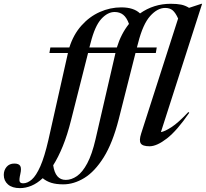

<svg xmlns="http://www.w3.org/2000/svg" viewBox="-197 -763 1090 1016"><path d="M64.5 -482.5 69.5 -512H170Q191.5 -580 233.8 -627.5Q276 -675 331 -699.5Q386 -724 445 -724Q510.5 -724 544 -692Q616.5 -743 706.5 -743Q739.5 -743 761.5 -738.5Q783.5 -734 803.5 -721.5L869 -743H872.5L654.5 -64Q674.5 -67 710.2 -90Q746 -113 799.5 -170L804.5 -166.5Q740 -72 686.5 -30.5Q633 11 594.5 11Q557.5 11 547.8 -4.2Q538 -19.5 550 -56.5L745.5 -665Q731.5 -696 716.5 -708.5Q701.5 -721 677 -721Q636 -721 597.5 -678Q559 -635 534 -536L527.5 -512H632.5L627.5 -482.5H520L431 -131Q399 -6 351.8 69.5Q304.5 145 249.2 178.8Q194 212.5 137.5 212.5Q100.5 212.5 74.8 204.5Q49 196.5 29 180Q-0.5 207.5 -31 220Q-61.5 232.5 -91.5 232.5Q-132.5 232.5 -154.8 213Q-177 193.5 -177 162.5Q-177 138 -162.2 120.2Q-147.5 102.5 -121 102.5Q-97.5 102.5 -90 115Q-82.5 127.5 -89.5 158Q-96.5 188.5 -92.8 197.8Q-89 207 -74.5 207Q-51.5 207 -28.5 186.8Q-5.5 166.5 16.5 116.8Q38.5 67 59 -22L162.5 -482.5ZM282.5 -536 276 -512H421.5Q443.5 -584 485.5 -636.5Q473.5 -670 455 -684.8Q436.5 -699.5 409.5 -699.5Q372.5 -699.5 338.8 -662.5Q305 -625.5 282.5 -536ZM179 -127Q159.5 -49 135.5 10Q111.5 69 84.5 111.5Q95.5 189 151 189Q181 189 210.2 168.8Q239.5 148.5 264.8 101.2Q290 54 308.5 -26L414 -482.5H269Z"/></svg>

Font: Newsreader 72pt Medium
Style: Italic
Weight: 500
Italic angle: -17°
Designer: Hugues Gentile
Foundry: Production Type
Version: Version 1.003; ttfautohint (v1.8.3)